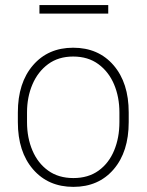

<svg xmlns="http://www.w3.org/2000/svg" viewBox="-20 -726 578 756"><path d="M406.2 -672.4H135.3V-706.1H406.2ZM50.3 -283.2Q50.3 -399.9 109.9 -469Q169.4 -538.1 268.1 -538.1Q367.7 -538.1 427.2 -469Q486.8 -399.9 486.8 -283.2V-245.1Q486.8 -128.4 427.5 -59.3Q368.2 9.8 269 9.8Q169.9 9.8 110.1 -59.3Q50.3 -128.4 50.3 -245.1ZM86.4 -245.1Q86.4 -183.6 107.7 -133.5Q128.9 -83.5 169.7 -54.2Q210.4 -24.9 269 -24.9Q327.6 -24.9 368.2 -54.2Q408.7 -83.5 429.4 -133.5Q450.2 -183.6 450.2 -245.1V-283.2Q450.2 -343.8 429.2 -393.6Q408.2 -443.4 367.4 -473.4Q326.7 -503.4 268.1 -503.4Q210 -503.4 169.4 -473.4Q128.9 -443.4 107.7 -393.6Q86.4 -343.8 86.4 -283.2Z"/></svg>

Font: Robert Sans ExtraLight
Style: Regular
Weight: 250
Designer: Christian Robertson (extended by Adam Twardoch)
Foundry: Google
Version: Version 12.135;April 2, 2019;FontCreator 11.5.0.2425 64-bit;